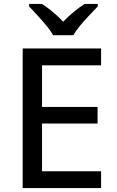

<svg xmlns="http://www.w3.org/2000/svg" viewBox="-20 -962 597 982"><path d="M497 0H96V-714H497V-628H195V-415H479V-330H195V-86H497ZM252 -782Q239 -805 217 -831.5Q195 -858 171 -884Q147 -910 129 -929V-942H195Q221 -925 249.5 -901.5Q278 -878 303 -851Q358 -907 413 -942H480V-929Q462 -910 437.5 -884.5Q413 -859 390.5 -832Q368 -805 355 -782Z"/></svg>

Font: Noto Sans Kayah Li Medium
Style: Regular
Weight: 500
Designer: Monotype Design Team, Sérgio Martins
Foundry: Monotype Imaging Inc.
Version: Version 2.002; ttfautohint (v1.8.4.7-5d5b)